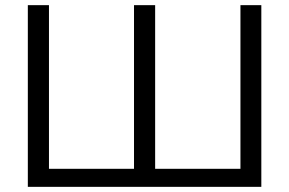

<svg xmlns="http://www.w3.org/2000/svg" viewBox="-20 -725 1122 745"><path d="M88 0H994V-705H913V-70H582V-705H500V-70H170V-705H88Z"/></svg>

Font: Poppy and Pepper
Style: Regular
Weight: 400
Designer: Thy Ha
Foundry: Thy Ha
Version: Version 0.001;Glyphs 3.2 (3227)